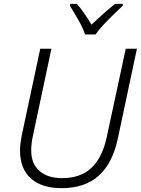

<svg xmlns="http://www.w3.org/2000/svg" viewBox="-20 -967 731 997"><path d="M300 10Q196 10 140 -40.5Q84 -91 84 -186Q84 -219 94 -269L189 -714H247L152 -267Q142 -223 142 -187Q142 -117 184.5 -79.5Q227 -42 303 -42Q398 -42 454.5 -95Q511 -148 534 -254L633 -714H691L592 -248Q565 -120 493 -55Q421 10 300 10ZM422 -788Q410 -823 386 -865Q362 -907 343 -937L344 -947H379Q399 -925 419 -895.5Q439 -866 455 -839Q484 -866 516 -895Q548 -924 578 -947H618L617 -937Q598 -919 570.5 -892.5Q543 -866 517 -838Q491 -810 476 -788Z"/></svg>

Font: Noto Sans Light
Style: Italic
Weight: 300
Italic angle: -12°
Designer: Monotype Design Team
Foundry: Monotype Imaging Inc.
Version: Version 2.013; ttfautohint (v1.8.4.7-5d5b)